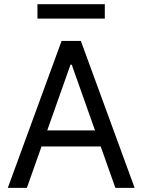

<svg xmlns="http://www.w3.org/2000/svg" viewBox="-20 -904 686 924"><path d="M17.6 0 276.4 -707H369.1L627.9 0H535.2L325.2 -592.8H319.3L109.4 0ZM503.9 -276.4V-199.2H141.6V-276.4ZM484.4 -814.5H160.2V-883.8H484.4Z"/></svg>

Font: Pretendard GOV Variable
Style: Regular
Weight: 400
Designer: Base glyphs from Inter by Rasmus Andersson; Hangul glyphs from Noto Sans CJK(Source Han Sans) by Jang Soo-young and Kang
Foundry: Kil Hyung-jin
Version: Version 1.307;Glyphs 3.2 (3192)